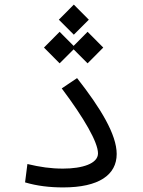

<svg xmlns="http://www.w3.org/2000/svg" viewBox="-20 -816 626 838"><path d="M255.9 2C411.6 2 489.3 -52.7 489.3 -144C489.3 -228.5 419.4 -343.8 316.4 -475.1L249.5 -430.2C347.7 -299.3 407.7 -194.8 407.7 -146.5C407.7 -101.6 338.9 -80.1 254.9 -80.1C201.2 -80.1 155.3 -86.9 99.6 -100.1L89.4 -20C141.6 -4.4 197.3 2 255.9 2ZM362.3 -539.6 430.7 -608.4 362.3 -677.2 301.3 -615.7 240.2 -677.2 171.9 -608.4 240.2 -539.6 301.3 -600.6ZM302.2 -664.6 367.7 -730 302.2 -795.9 236.8 -730Z"/></svg>

Font: Cascadia Mono PL SemiLight
Style: Regular
Weight: 350
Monospace: yes
Designer: Aaron Bell
Foundry: Saja Typeworks
Version: Version 2404.023